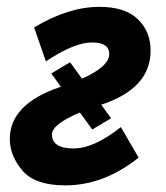

<svg xmlns="http://www.w3.org/2000/svg" viewBox="-20 -541 495 574"><path d="M218.8 -204.6Q135.3 -169.4 135.3 -139.2Q135.3 -97.2 199.7 -97.2Q261.2 -97.2 341.3 -161.1L394.5 -69.8Q290.5 13.2 175.3 13.2Q84.5 13.2 46.9 -31.2Q9.3 -75.7 9.3 -125.5Q9.3 -229.5 158.2 -280.3Q160.2 -280.8 162.1 -281.7L133.3 -321.3L189.5 -355L225.1 -305.7Q306.6 -342.3 306.6 -379.4Q306.6 -414.1 255.4 -414.1Q201.7 -414.1 117.2 -357.4L82 -459Q184.6 -520.5 277.3 -520.5Q354 -520.5 392.1 -483.6Q430.2 -446.8 430.2 -389.6Q430.2 -276.4 282.7 -228L312 -187.5L255.9 -153.8Z"/></svg>

Font: Cadman
Style: Bold Italic
Weight: 700
Italic angle: -12°
Designer: Paul James MIller
Foundry: High-Logic / Made with FontCreator
Version: Version 2.114;March 28, 2021;FontCreator 13.0.0.2683 64-bit